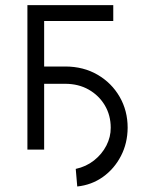

<svg xmlns="http://www.w3.org/2000/svg" viewBox="-20 -565 567 725"><path d="M407.7 -545.5V-485.8H146.7V-313.9H225.9Q295.1 -313.9 348.4 -282.8Q401.6 -251.8 431.8 -199.4Q462 -147 462 -82.7Q461.6 -24.1 436.6 24.1Q411.6 72.4 368.8 103Q326 133.5 271.7 139.2L266 72.8Q305.4 64.3 335.2 40.7Q365.1 17 381.7 -15.4Q398.4 -47.9 398.1 -82.7Q398.1 -129.6 375.9 -167.1Q353.7 -204.5 315 -226.6Q276.3 -248.6 225.9 -248.6H146.7V0H83.5V-545.5Z"/></svg>

Font: Inter UI Light
Style: Regular
Weight: 300
Designer: Rasmus Andersson
Foundry: rsms
Version: 3.2;8d6f07862